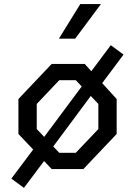

<svg xmlns="http://www.w3.org/2000/svg" viewBox="-20 -826 660 938"><path d="M152.8 -99.3 412.2 -447.8 462.7 -410 208.3 -67.5ZM35.5 46.5 161.5 -121.2 221.5 -74.2 97 91.8ZM398.5 -441 521.2 -605.3 583.5 -559.3 455.3 -387.7ZM70 -171.5V-342.2L232.5 -513.7H393.8L550 -342.2V-171.5L387.2 0H232.5ZM350.2 -79.5 460.5 -195.5V-318.2L350.2 -434.2H269.5L159.5 -318.2V-195.5L269.5 -79.5ZM473.2 -806.2H372.3L267.8 -637.2H347.3Z"/></svg>

Font: Monaspace Krypton Var ExLight
Style: Regular
Weight: 200
Designer: Riley Cran and the Lettermatic Team
Version: Version 1.200 (Monaspace Krypton Var)